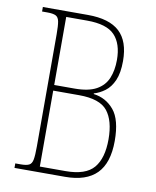

<svg xmlns="http://www.w3.org/2000/svg" viewBox="-81 -777 680 839"><g transform="rotate(10 259.0 -357.0)"><path d="M41 0V-20H65Q90 -20 102 -26Q114 -32 117.5 -51Q121 -70 121 -109V-607Q121 -645 117.5 -663.5Q114 -682 102 -688Q90 -694 65 -694H41V-714H241Q336 -714 381.5 -672Q427 -630 427 -542Q427 -489 412.5 -456Q398 -423 374.5 -405.5Q351 -388 326 -381V-378Q381 -371 416.5 -328.5Q452 -286 452 -192Q452 -94 405.5 -47Q359 0 265 0ZM239 -387Q301 -387 336 -406.5Q371 -426 385.5 -461Q400 -496 400 -542Q400 -614 364.5 -651.5Q329 -689 242 -689H149V-387ZM263 -25Q352 -25 388 -67.5Q424 -110 424 -194Q424 -277 390 -319.5Q356 -362 264 -362H149V-25Z"/></g></svg>

Font: Noto Serif Tamil Condensed Thin
Style: Regular
Weight: 100
Width: 3
Designer: Indian Type Foundry, Tom Grace, and the Monotype Design Team
Foundry: Monotype Imaging Inc.
Version: Version 2.004; ttfautohint (v1.8.4.7-5d5b)